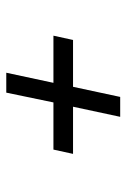

<svg xmlns="http://www.w3.org/2000/svg" viewBox="87 -626 412 627"><g transform="rotate(-90 293.5 -313.0)"><path d="M225 -127 258 -281H104L118 -345H272L304 -499H369L336 -345H490L476 -281H323L290 -127Z"/></g></svg>

Font: Be Vietnam Pro Light
Style: Italic
Weight: 300
Italic angle: -12°
Designer: Lam Bao, Tony Le, Vietanh Nguyen
Foundry: Yellow Type Foundry
Version: Version 1.002; ttfautohint (v1.8.3)